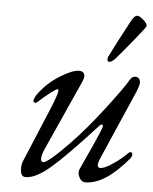

<svg xmlns="http://www.w3.org/2000/svg" viewBox="-50 -694 597 750"><g transform="rotate(5 249.0 -319.0)"><path d="M388 -478Q373 -463 365 -463Q357 -463 357 -471Q357 -479 359 -483Q388 -542 434 -627Q447 -652 459 -652Q467 -652 482.5 -638.5Q498 -625 498 -615Q498 -611 453.5 -556.5Q409 -502 388 -478ZM286 -36Q347 -167 360 -203Q364 -214 359 -216Q354 -218 348 -211Q235 -87 176.5 -36.5Q118 14 78 14Q60 14 58 -11Q56 -36 66 -55L156 -270Q159 -278 161 -283Q163 -288 166.5 -297.5Q170 -307 172 -313Q174 -319 175.5 -325.5Q177 -332 176.5 -335.5Q176 -339 174 -339Q162 -339 96 -280Q94 -278 88.5 -279Q83 -280 83 -283Q83 -297 95 -313Q129 -359 177 -388.5Q225 -418 250 -418Q266 -418 271 -407Q276 -396 265 -373L144 -104Q134 -82 132.5 -67Q131 -52 141 -50Q160 -50 243 -136Q301 -196 367 -282.5Q433 -369 448 -396Q458 -414 470 -414Q491 -414 491 -391Q491 -380 478 -350L363 -86Q346 -47 366 -47Q380 -47 406 -63.5Q432 -80 448.5 -94.5Q465 -109 474 -118Q475 -119 477 -119Q486 -119 486 -110Q486 -104 481 -96Q390 14 312 14Q297 14 288 -3.5Q279 -21 286 -36Z"/></g></svg>

Font: EB Garamond 12
Style: Italic
Weight: 400
Italic angle: -17°
Version: Version 0.016; ttfautohint (v1.8.4)